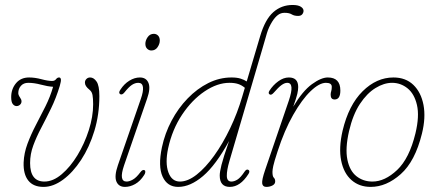

<svg xmlns="http://www.w3.org/2000/svg" viewBox="-20 -744 1746 772"><path d="M379.5 -357.5Q379.5 -283.5 359.5 -217.8Q339.5 -152 306.2 -101.2Q273 -50.5 233.5 -21.5Q194 7.5 155 7.5Q114 7.5 93.8 -18Q73.5 -43.5 75 -90.5Q76.5 -128.5 90.5 -166Q104.5 -203.5 124 -240.8Q143.5 -278 162.8 -316.5Q182 -355 193.5 -395Q171 -396.5 144 -403.8Q117 -411 93.5 -411Q75 -411 64.2 -399Q53.5 -387 53.5 -369.5Q53.5 -362 60.5 -352Q63 -348.5 64.8 -344.5Q66.5 -340.5 66.5 -336.5Q66.5 -328.5 60.5 -323Q54.5 -317.5 46.5 -317.5Q38 -317.5 31.5 -325.5Q25 -333.5 25 -353.5Q25 -386 44.2 -409.2Q63.5 -432.5 97 -432.5Q120.5 -432.5 146.5 -425.5Q172.5 -418.5 189.5 -418.5Q200 -418.5 205.2 -425.5Q210.5 -432.5 217.5 -432.5Q223.5 -432.5 224.8 -425.2Q226 -418 220.5 -399Q205.5 -349.5 185.2 -308Q165 -266.5 145.8 -230Q126.5 -193.5 113.8 -159Q101 -124.5 101 -88.5Q101 -14 158.5 -14Q193.5 -14 228.2 -43.5Q263 -73 291.5 -120Q320 -167 337.2 -221Q354.5 -275 354.5 -324.5Q354.5 -348.5 352 -361.8Q349.5 -375 341 -382Q330 -391 325.8 -397.8Q321.5 -404.5 321.5 -412Q321.5 -420.5 327.5 -426.5Q333.5 -432.5 342.5 -432.5Q357 -432.5 368.2 -416.2Q379.5 -400 379.5 -357.5Z M588.5 -541Q579 -541 571.8 -548Q564.5 -555 564.5 -568Q564.5 -581.5 573.8 -594.8Q583 -608 598.5 -608Q608.5 -608 615.5 -601Q622.5 -594 622.5 -581Q622.5 -567.5 613.5 -554.2Q604.5 -541 588.5 -541ZM479 -79.5Q456.5 -14 489 -14Q500 -14 514 -21.8Q528 -29.5 544 -51Q553.5 -64 561.5 -59.5Q565 -57.5 564.2 -51.5Q563.5 -45.5 559.5 -40Q544 -15.5 523.5 -4Q503 7.5 482.5 7.5Q457 7.5 448 -14.2Q439 -36 454 -79.5L546 -345.5Q557 -376.5 554.8 -393.8Q552.5 -411 536 -411Q523 -411 510.2 -402.5Q497.5 -394 480 -372Q471 -361 463 -365.5Q455 -371 464.5 -384Q479 -406.5 500 -419.5Q521 -432.5 542.5 -432.5Q568 -432.5 577 -410.5Q586 -388.5 571.5 -347.5Z M979 -44.5Q946 7.5 904 7.5Q863.5 7.5 863.5 -38.5Q863.5 -52.5 870.5 -80.8Q877.5 -109 901 -177Q847.5 -79.5 796.2 -36Q745 7.5 696.5 7.5Q652.5 7.5 633.8 -33.8Q615 -75 631 -151.5Q643 -208 669.8 -258.5Q696.5 -309 734.5 -348.2Q772.5 -387.5 817.5 -410Q862.5 -432.5 911 -432.5Q932.5 -432.5 947 -428Q961.5 -423.5 972 -416.5L1026 -598.5Q1046 -666 1078.8 -695Q1111.5 -724 1156.5 -724Q1178.5 -724 1189.5 -717Q1200.5 -710 1200.5 -700.5Q1200.5 -693 1195.2 -686.5Q1190 -680 1178.5 -680Q1163 -680 1153 -686.2Q1143 -692.5 1124 -692.5Q1109 -692.5 1097.2 -683.5Q1085.5 -674.5 1075 -658Q1060.5 -635 1053.2 -610.5Q1046 -586 1035.5 -549.5L902.5 -96.5Q891.5 -59 892 -36.5Q892.5 -14 910.5 -14Q922 -14 934.8 -22Q947.5 -30 963.5 -54Q971.5 -66 979.5 -60.5Q986 -55.5 979 -44.5ZM656 -147.5Q643.5 -88.5 657 -51.2Q670.5 -14 703.5 -14Q735.5 -14 771 -42Q806.5 -70 841 -118Q875.5 -166 905 -227.5Q934.5 -289 954 -355.5L964.5 -391Q952 -401.5 937.8 -406.2Q923.5 -411 902.5 -411Q854 -411 803 -376.8Q752 -342.5 712.2 -283Q672.5 -223.5 656 -147.5Z M1064 -364.5Q1057 -369 1063.5 -379.5Q1078 -402 1099 -417.2Q1120 -432.5 1141.5 -432.5Q1179 -432.5 1179 -394Q1179 -382.5 1175.5 -366.8Q1172 -351 1159 -315Q1197 -378.5 1234.2 -405.5Q1271.5 -432.5 1298 -432.5Q1348.5 -432.5 1348.5 -380Q1348.5 -344 1325.5 -344Q1309.5 -344 1309.5 -363Q1309.5 -371 1311.8 -377.5Q1314 -384 1314 -395Q1314 -411 1290.5 -411Q1264 -411 1229 -377.5Q1194 -344 1158.8 -282Q1123.5 -220 1096 -135Q1082 -92.5 1078.8 -76.8Q1075.5 -61 1075.5 -53Q1075.5 -34.5 1081 -29.5Q1086.5 -24.5 1086.5 -14.5Q1086.5 -4 1075.5 1.8Q1064.5 7.5 1051 7.5Q1036 7.5 1034.2 -6.8Q1032.5 -21 1046 -60.5L1141.5 -340Q1165.5 -411 1135 -411Q1124.5 -411 1112 -402Q1099.5 -393 1080 -370.5Q1070.5 -360 1064 -364.5Z M1562 -432.5Q1611 -432.5 1642 -402.8Q1673 -373 1682.8 -322Q1692.5 -271 1676.5 -206.5Q1649 -95 1591.2 -43.8Q1533.5 7.5 1470.5 7.5Q1424.5 7.5 1393.2 -20Q1362 -47.5 1351.8 -98.2Q1341.5 -149 1357.5 -218.5Q1382 -321.5 1438 -377Q1494 -432.5 1562 -432.5ZM1477.5 -14Q1527.5 -14 1576.8 -60.5Q1626 -107 1650.5 -208Q1667 -277 1656.5 -322Q1646 -367 1618.5 -389Q1591 -411 1556.5 -411Q1524 -411 1489.8 -390Q1455.5 -369 1427.2 -326.2Q1399 -283.5 1383.5 -217Q1367.5 -147 1376.8 -102Q1386 -57 1413.2 -35.5Q1440.5 -14 1477.5 -14Z"/></svg>

Font: Fraunces 144pt S100 Thin
Style: Italic
Weight: 100
Italic angle: -16°
Version: Version 1.000; ttfautohint (v1.8.3)